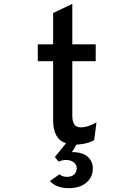

<svg xmlns="http://www.w3.org/2000/svg" viewBox="-20 -742 656 1001"><path d="M240 202 291 166Q302 180 330 180Q353 180 366.5 167.5Q380 155 380 135Q380 117 364.5 104.5Q349 92 325 92Q303 92 286 101L266 77L324 5Q257 -17 257 -114V-423H177V-511H257V-674L357 -722V-511H479V-423H357V-139Q357 -110 367 -94Q377 -78 402 -78Q438 -78 483 -104L471 -11Q434 8 392 11Q389 11 384.5 11.5Q380 12 379 11L355 51Q410 51 437 75Q464 99 464 136Q464 182 430 210.5Q396 239 339 239Q274 239 240 202Z"/></svg>

Font: Overpass Mono Light
Style: Bold
Weight: 600
Monospace: yes
Designer: Delve Withrington, Dave Bailey
Foundry: Delve Fonts
Version: Version 1.000;DELV;Overpass